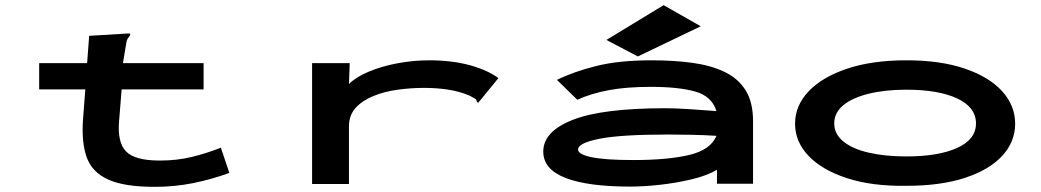

<svg xmlns="http://www.w3.org/2000/svg" viewBox="-20 -713 4040 745"><path d="M132 -468H318L326 -574L475 -583H485V-577Q480 -570 475.5 -563Q471 -556 469 -540L457 -468H770V-366H452L442 -243Q435 -161 469 -125.5Q503 -90 600 -90Q666 -90 724 -104Q782 -118 837 -140L870 -42Q801 -17 729.5 -2.5Q658 12 580 12Q462 12 399.5 -16.5Q337 -45 316.5 -102.5Q296 -160 302 -248L311 -366H132Z M1191 -468H1337L1334 -387Q1361 -414 1411 -435Q1461 -456 1522.5 -467.5Q1584 -479 1645 -479Q1734 -479 1803 -460Q1872 -441 1914 -410L1842 -322L1835 -314L1830 -319Q1829 -327 1823 -330.5Q1817 -334 1802 -342Q1761 -359 1717 -365.5Q1673 -372 1625 -372Q1575 -372 1523.5 -365Q1472 -358 1429 -340.5Q1386 -323 1360 -294.5Q1334 -266 1334 -222V1H1191Z M2425 11Q2261 11 2174.5 -22.5Q2088 -56 2088 -125Q2088 -203 2202.5 -248Q2317 -293 2561 -293Q2602 -293 2654.5 -289.5Q2707 -286 2760 -282Q2742 -340 2677 -358Q2612 -376 2506 -376Q2410 -376 2341.5 -363Q2273 -350 2220 -326L2141 -403Q2206 -435 2294 -457Q2382 -479 2508 -479Q2596 -479 2668 -469Q2740 -459 2792.5 -433.5Q2845 -408 2873.5 -362Q2902 -316 2902 -243V0H2762V-54Q2722 -31 2663 -17Q2604 -3 2541 4Q2478 11 2425 11ZM2223 -133Q2223 -114 2275.5 -103Q2328 -92 2438 -92Q2570 -92 2653.5 -111.5Q2737 -131 2760 -186Q2712 -189 2662.5 -190Q2613 -191 2573 -191Q2389 -191 2306 -174.5Q2223 -158 2223 -133ZM2455 -494 2333 -558 2555 -693 2699 -611Z M3497 8Q3364 10 3267 -21.5Q3170 -53 3117.5 -108Q3065 -163 3065 -233Q3065 -303 3117.5 -358.5Q3170 -414 3267 -446.5Q3364 -479 3497 -479Q3630 -479 3724.5 -446.5Q3819 -414 3869 -358.5Q3919 -303 3919 -233Q3919 -163 3869 -108.5Q3819 -54 3724.5 -23Q3630 8 3497 8ZM3497 -106Q3621 -106 3694 -139Q3767 -172 3767 -234Q3767 -297 3694 -331Q3621 -365 3497 -365Q3415 -365 3351.5 -349.5Q3288 -334 3252.5 -305Q3217 -276 3217 -234Q3217 -193 3252.5 -164Q3288 -135 3351.5 -120.5Q3415 -106 3497 -106Z"/></svg>

Font: Inconsolata UltraExpanded ExtraBold
Style: Regular
Weight: 800
Width: 9
Monospace: yes
Designer: Raph Levien, Cyreal, Brenton Simpson
Foundry: Raph Levien, Cyreal, Google
Version: Version 3.001; ttfautohint (v1.8.2.53-6de2)